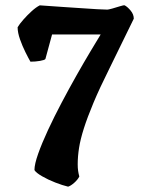

<svg xmlns="http://www.w3.org/2000/svg" viewBox="-20 -586 548 719"><path d="M235 113Q214 108 187 97.5Q160 87 137.5 74Q115 61 109 51Q109 29 123 -10.5Q137 -50 160 -99.5Q183 -149 211 -202Q239 -255 267 -304.5Q295 -354 319 -394Q343 -434 357 -457H175L150 -365Q147 -361 130 -358Q113 -355 94 -355Q87 -367 75.5 -390Q64 -413 55 -438.5Q46 -464 46 -484Q53 -496 67.5 -512.5Q82 -529 98.5 -544Q115 -559 129 -566Q134 -566 157.5 -564Q181 -562 214.5 -560Q248 -558 282.5 -555.5Q317 -553 344 -551.5Q371 -550 382 -550Q386 -550 400.5 -554Q415 -558 429 -562.5Q443 -567 447 -566Q458 -560 469.5 -546Q481 -532 481 -516L391 -332Q353 -256 330 -201Q307 -146 294 -105Q281 -64 276 -32Q271 0 271 29Q271 43 272.5 53.5Q274 64 277 75Q271 87 258 98.5Q245 110 235 113Z"/></svg>

Font: Texturina 72pt ExtraBold
Style: Regular
Weight: 800
Designer: Guillermo Torres Carreño
Foundry: Omnibus-Type
Version: Version 1.002; ttfautohint (v1.8.3)